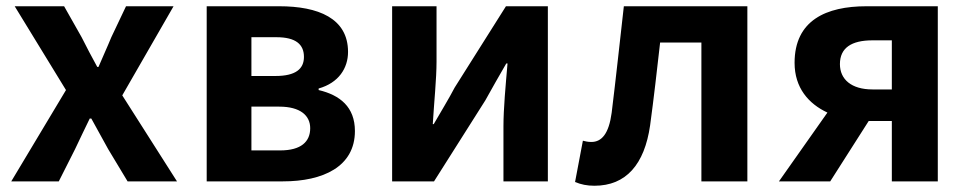

<svg xmlns="http://www.w3.org/2000/svg" viewBox="-20 -580 3097 614"><path d="M16 0H168L220 -103C236 -136 251 -169 267 -201H272C290 -169 308 -135 326 -103L388 0H546L371 -275L535 -560H383L336 -461C323 -429 308 -397 295 -366H291C274 -397 257 -429 241 -461L185 -560H27L191 -292Z M641 0H885C1013 0 1115 -47 1115 -161C1115 -238 1067 -276 999 -292V-297C1063 -315 1093 -362 1093 -414C1093 -522 997 -560 873 -560H641ZM784 -337V-461H864C926 -461 952 -438 952 -398C952 -360 926 -337 861 -337ZM784 -99V-239H873C941 -239 972 -210 972 -170C972 -127 943 -99 876 -99Z M1234 0H1368L1532 -259C1550 -292 1580 -344 1599 -377H1603C1597 -307 1590 -233 1590 -176V0H1732V-560H1598L1434 -300C1417 -267 1386 -216 1367 -183H1364C1368 -252 1376 -327 1376 -383V-560H1234Z M1881 14C1982 14 2041 -54 2059 -179C2071 -267 2081 -356 2091 -444H2223V0H2370V-560H1975C1962 -446 1950 -332 1936 -219C1927 -152 1904 -126 1871 -126C1860 -126 1852 -128 1844 -130L1819 2C1838 10 1857 14 1881 14Z M2832 0H2979V-560H2751C2622 -560 2521 -515 2521 -379C2521 -299 2566 -248 2626 -220L2471 0H2635L2758 -193H2759H2832ZM2770 -294C2703 -294 2666 -326 2666 -375C2666 -427 2703 -451 2770 -451H2832V-294Z"/></svg>

Font: Noto Sans HK
Style: Bold
Weight: 700
Designer: Ryoko NISHIZUKA 西塚涼子 (kana, bopomofo & ideographs); Paul D. Hunt (Latin, Greek & Cyrillic); Sandoll Communications 산돌커뮤니
Foundry: Adobe
Version: Version 2.002;hotconv 1.0.116;makeotfexe 2.5.65601